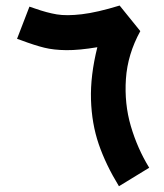

<svg xmlns="http://www.w3.org/2000/svg" viewBox="-20 -649 587 686"><path d="M513.1 -49.7Q471 -118.3 447.5 -198.3Q424 -278.4 429.9 -366.8Q435.8 -455.2 481.3 -537.8L407.4 -629.2Q326.9 -604.5 272.3 -598.1Q217.8 -591.7 182.9 -597.6Q148 -603.4 104.8 -618.6Q92.1 -623 85.2 -625.3L40.9 -510.3Q46.1 -508.8 55.2 -505.3Q104.6 -486.8 138.2 -478.6Q171.7 -470.3 217.1 -469.8Q262.5 -469.4 327.8 -480.3Q302.5 -379 305.1 -293.1Q307.7 -207.2 332.7 -134.1Q357.7 -61 405 16.4Z"/></svg>

Font: Arad-VF Thin Dots1
Style: Regular
Weight: 100
Designer: Mohammad Darvishi
Version: Version 1.000;August 30, 2024;FontCreator 15.0.0.2992 64-bit